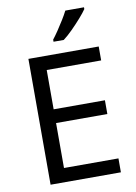

<svg xmlns="http://www.w3.org/2000/svg" viewBox="-101 -1008 758 1073"><g transform="rotate(-10 278.0 -472.0)"><path d="M496 0H97V-714H496V-635H187V-412H478V-334H187V-79H496ZM453 -934Q441 -916 416 -887.5Q391 -859 362.5 -830.5Q334 -802 310 -784H252V-796Q267 -815 284.5 -841Q302 -867 319 -894.5Q336 -922 347 -944H453Z"/></g></svg>

Font: Noto Sans Tai Viet
Style: Regular
Weight: 400
Designer: Monotype Design Team
Foundry: Monotype Imaging Inc.
Version: Version 2.003; ttfautohint (v1.8.4.7-5d5b)